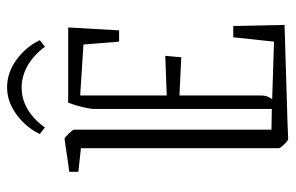

<svg xmlns="http://www.w3.org/2000/svg" viewBox="-162 -640 813 528"><g transform="rotate(-90 244.0 -376.5)"><path d="M35 -567V-592Q44 -593 64.5 -596Q85 -599 104 -602Q123 -605 126 -605Q129 -605 140 -593.5Q151 -582 151 -579V-36L208 -35V-525Q208 -534 212.5 -553.5Q217 -573 225 -595H432L424 -455H393L385 -553L245 -562V-324L354 -328L350 -284L245 -289V-66Q245 -58 243.5 -51.5Q242 -45 235 -34L393 -29L405 -141H436L439 0Q361 2 306.5 4Q252 6 209.5 7Q167 8 125 10Q121 10 110.5 -1Q100 -12 100 -16V-560ZM267 -763Q308 -763 343.5 -737Q379 -711 397 -673L379 -659Q356 -690 327 -706.5Q298 -723 267 -723Q235 -723 207 -706.5Q179 -690 157 -659L139 -673Q157 -711 192.5 -737Q228 -763 267 -763Z"/></g></svg>

Font: Grenze Gotisch ExtraLight
Style: Regular
Weight: 200
Designer: Renata Polastri
Foundry: Omnibus-Type
Version: Version 1.001